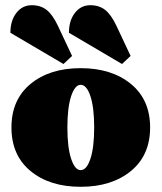

<svg xmlns="http://www.w3.org/2000/svg" viewBox="-20 -706 621 738"><path d="M449 -460 245 -580Q245 -627 268 -656.5Q291 -686 327 -686Q361 -686 384 -668Q407 -650 427 -608L482 -491ZM224 -460 20 -580Q20 -627 43 -656.5Q66 -686 102 -686Q136 -686 159 -668Q182 -650 202 -608L257 -491ZM483 -48.5Q409 12 290 12Q171 12 97.5 -48.5Q24 -109 24 -216Q24 -323 97.5 -383.5Q171 -444 290 -444Q409 -444 483 -383.5Q557 -323 557 -216Q557 -109 483 -48.5ZM290 -52Q313 -52 327.5 -95.5Q342 -139 342 -216Q342 -293 327.5 -336.5Q313 -380 290 -380Q268 -380 253.5 -336.5Q239 -293 239 -216Q239 -139 253.5 -95.5Q268 -52 290 -52Z"/></svg>

Font: Arapey Black
Style: Regular
Weight: 900
Designer: Eduardo Rodriguez Tunni
Foundry: Eduardo Rodriguez Tunni
Version: Version 4.000